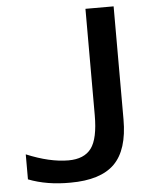

<svg xmlns="http://www.w3.org/2000/svg" viewBox="-53 -775 644 829"><g transform="rotate(-5 269.0 -360.0)"><path d="M37.1 -19.5V-127.9Q137.7 -85.9 218.8 -85.9Q287.1 -85.9 317.9 -127.4Q348.6 -168.9 348.6 -270.5V-731.4H470.7V-241.2Q470.7 -109.4 410.2 -49.3Q349.6 10.7 218.8 10.7Q117.2 11.7 37.1 -19.5Z"/></g></svg>

Font: Gen Shin Gothic Medium
Style: Regular
Weight: 500
Designer: [Source Han Sans]
Ryoko NISHIZUKA  (kana & ideographs); Paul D. Hunt (Latin, Greek & Cyrillic); Wenlong ZHANG  (bopomofo
Version: Version 1.002.20150607